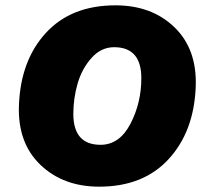

<svg xmlns="http://www.w3.org/2000/svg" viewBox="-20 -690 768 720"><path d="M352 10Q217 10 131.5 -72Q46 -154 51 -294Q57 -463 152 -566.5Q247 -670 413 -670Q549 -670 634 -588Q719 -506 714 -366Q708 -198 613 -94Q518 10 352 10ZM357 -147Q428 -147 469 -225.5Q510 -304 510 -397Q510 -513 408 -513Q359 -513 323 -472.5Q287 -432 271 -376.5Q255 -321 255 -263Q255 -147 357 -147Z"/></svg>

Font: Elaine Sans ExtraBold
Style: Italic
Weight: 800
Italic angle: -13°
Designer: Wei Huang
Foundry: Wei Huang
Version: Version 2.001;December 24, 2019;FontCreator 12.0.0.2547 64-b